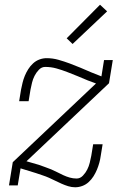

<svg xmlns="http://www.w3.org/2000/svg" viewBox="-20 -784 540 812"><path d="M298 8Q283 8 268.5 3.5Q254 -1 240.5 -7Q227 -13 214 -19.5Q201 -26 187.5 -32Q174 -38 160 -42.5Q146 -47 132 -52L67 -72L55 0H18L34 -98L386 -431L351 -444Q330 -453 308 -462Q286 -471 264 -479.5Q242 -488 219 -494.5Q196 -501 171 -501Q156 -501 144.5 -489Q133 -477 126 -463Q119 -449 115.5 -434.5Q112 -420 109 -405L101 -356H61L69 -405Q72 -420 75.5 -434.5Q79 -449 85 -463.5Q91 -478 99.5 -491.5Q108 -505 120 -516Q132 -527 147 -532.5Q162 -538 177 -538Q203 -538 227.5 -531Q252 -524 275 -515.5Q298 -507 320.5 -497.5Q343 -488 366 -478L409 -461L420 -530H457L441 -432L92 -102L144 -87Q157 -82 170.5 -77.5Q184 -73 197 -67.5Q210 -62 222.5 -55.5Q235 -49 248 -43Q261 -37 275 -33Q289 -29 304 -29Q319 -29 330.5 -41Q342 -53 349 -67Q356 -81 359.5 -95.5Q363 -110 366 -125L374 -174H414L406 -125Q404 -110 400 -95.5Q396 -81 390 -66.5Q384 -52 375.5 -38.5Q367 -25 355 -14Q343 -3 328 2.5Q313 8 298 8ZM287 -598 262 -622 403 -764 433 -736Z"/></svg>

Font: Iosevka Slab Extralight
Style: Italic
Weight: 200
Italic angle: -9°
Monospace: yes
Designer: Belleve Invis
Foundry: Belleve Invis
Version: Version 11.1.1; ttfautohint (v1.8.3)